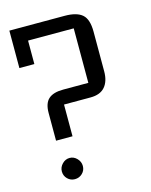

<svg xmlns="http://www.w3.org/2000/svg" viewBox="-114 -824 709 902"><g transform="rotate(-15 240.5 -373.0)"><path d="M20 -567.9V-750H289.1Q347.2 -750 374 -726.8Q400.9 -703.6 400.9 -643.1V-450.2Q400.9 -401.9 377.7 -375Q354.5 -348.1 307.1 -348.1H178.2V-193.8H98.1V-329.1Q98.1 -375.5 121.1 -396.2Q144 -417 192.9 -417H314.9V-682.1H92.8V-567.9ZM86.9 -46.9Q86.9 -67.4 102.3 -83.3Q117.7 -99.1 138.2 -99.1Q158.7 -99.1 173.8 -83.3Q189 -67.4 189 -46.9Q189 -25.4 173.8 -10.7Q158.7 3.9 137.2 3.9Q116.7 3.9 101.8 -10.7Q86.9 -25.4 86.9 -46.9Z"/></g></svg>

Font: Kelly Slab
Style: Regular
Weight: 400
Designer: Denis Masharov
Foundry: Denis Masharov
Version: Version 1.001